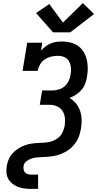

<svg xmlns="http://www.w3.org/2000/svg" viewBox="-20 -1010 640 1235"><path d="M178 205Q156 205 134.5 202Q113 199 94 191.5Q75 184 59 171Q43 158 33 140Q23 122 21.5 100Q20 78 24 56Q27 36 35 17Q43 -2 56.5 -18.5Q70 -35 87.5 -47.5Q105 -60 124.5 -69Q144 -78 164 -82.5Q184 -87 204 -89Q224 -91 244 -91.5Q264 -92 284 -94.5Q304 -97 323.5 -105Q343 -113 359 -127.5Q375 -142 383.5 -161.5Q392 -181 396 -200Q400 -225 397.5 -250.5Q395 -276 382.5 -296Q370 -316 347.5 -326Q325 -336 299 -336H236L251 -428H315Q335 -428 356.5 -434Q378 -440 395 -454.5Q412 -469 421.5 -489Q431 -509 434 -530Q437 -545 437 -560Q437 -575 434 -589Q431 -603 424 -615.5Q417 -628 406 -636Q395 -644 380.5 -647.5Q366 -651 351 -651Q329 -651 307.5 -645.5Q286 -640 267.5 -627.5Q249 -615 237.5 -595Q226 -575 222 -554H125L155 -735H252L244 -684Q257 -699 272.5 -711Q288 -723 306 -730.5Q324 -738 342.5 -740.5Q361 -743 379 -743Q406 -743 433 -736.5Q460 -730 481.5 -715Q503 -700 517 -677.5Q531 -655 537.5 -629Q544 -603 544.5 -575Q545 -547 540 -519Q537 -497 529 -474.5Q521 -452 505.5 -433.5Q490 -415 469.5 -401.5Q449 -388 427 -380Q451 -366 468.5 -345Q486 -324 495 -297.5Q504 -271 505 -242Q506 -213 501 -184Q498 -167 493.5 -150.5Q489 -134 481.5 -118Q474 -102 463.5 -88Q453 -74 440 -61.5Q427 -49 411.5 -39.5Q396 -30 380 -23Q364 -16 347.5 -11.5Q331 -7 314 -4.5Q297 -2 280.5 -1Q264 0 247 0.5Q230 1 213.5 3Q197 5 180.5 10.5Q164 16 149.5 27.5Q135 39 132 56Q130 67 131.5 78.5Q133 90 139.5 98Q146 106 156.5 109.5Q167 113 178 113H225V205ZM321 -802 212 -926 297 -984 385 -865 513 -990 585 -920 432 -802Z"/></svg>

Font: Iosevka Curly Slab SmBdExObl
Style: Regular
Weight: 600
Width: 7
Italic angle: -9°
Monospace: yes
Designer: Belleve Invis
Foundry: Belleve Invis
Version: Version 11.1.0; ttfautohint (v1.8.3)